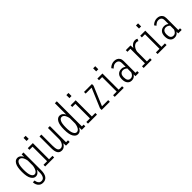

<svg xmlns="http://www.w3.org/2000/svg" viewBox="273 -2177 3804 3804"><g transform="rotate(-45 2175.0 -275.0)"><path d="M205.5 11Q150.5 11 112 -51.5Q73.5 -114 73.5 -251Q73.5 -388 110.5 -449.5Q147.5 -511 202.5 -511Q243 -511 271 -488Q299 -465 315.5 -430L316.5 -500H367.5V-2.5Q367.5 98.5 329.5 149.2Q291.5 200 221.5 200Q173.5 200 142.5 177.2Q111.5 154.5 96.5 119.5Q81.5 84.5 81.5 49H132Q132 66.5 140.2 91.2Q148.5 116 168 135Q187.5 154 221.5 154Q269.5 154 292.2 114.2Q315 74.5 315 10.5V-72.5Q298.5 -36.5 271.2 -12.8Q244 11 205.5 11ZM128 -251Q128 -137.5 153 -87Q178 -36.5 217 -36.5Q246 -36.5 266.2 -58.2Q286.5 -80 298.5 -114Q310.5 -148 315 -185V-324.5Q310 -357 298 -389.2Q286 -421.5 265.8 -442.5Q245.5 -463.5 216.5 -463.5Q176.5 -463.5 152.2 -415Q128 -366.5 128 -251Z M572.5 -703H632V-617.5H572.5ZM475.5 0V-46.5H576V-453.5H488.5V-500H630.5V-46.5H727.5V0Z M934 12Q872.5 12 844.5 -34.2Q816.5 -80.5 816.5 -170V-500H869.5V-187Q869.5 -113 885.8 -74.5Q902 -36 948 -36Q976 -36 998.5 -55.2Q1021 -74.5 1035.5 -106.5Q1050 -138.5 1054 -177V-500H1107.5V-46.5H1162V0H1059L1055 -71.5Q1036.5 -35.5 1005.8 -11.8Q975 12 934 12Z M1388.5 11Q1333 11 1294.8 -51.5Q1256.5 -114 1256.5 -251Q1256.5 -388 1293.2 -449.5Q1330 -511 1385.5 -511Q1425 -511 1453 -488.8Q1481 -466.5 1497.5 -432V-750H1551.5V-47H1600.5V0H1500.5L1498 -73.5Q1482 -37 1454.8 -13Q1427.5 11 1388.5 11ZM1310.5 -251Q1310.5 -137.5 1335.8 -87Q1361 -36.5 1400 -36.5Q1428.5 -36.5 1448.5 -57.5Q1468.5 -78.5 1480.5 -111.2Q1492.5 -144 1497.5 -180.5V-328Q1492 -360.5 1480 -391.5Q1468 -422.5 1448 -443Q1428 -463.5 1399 -463.5Q1359.5 -463.5 1335 -415Q1310.5 -366.5 1310.5 -251Z M1772.5 -703H1832V-617.5H1772.5ZM1675.5 0V-46.5H1776V-453.5H1688.5V-500H1830.5V-46.5H1927.5V0Z M2058.5 0V-46.5L2230 -453.5H2063.5V-500H2285.5V-453.5L2114.5 -46.5H2288V0Z M2522.5 -703H2582V-617.5H2522.5ZM2425.5 0V-46.5H2526V-453.5H2438.5V-500H2580.5V-46.5H2677.5V0Z M2893.5 11Q2836.5 11 2803.8 -30.8Q2771 -72.5 2771 -144.5Q2771 -223.5 2808.8 -262.2Q2846.5 -301 2907.5 -301Q2943 -301 2967 -288.5Q2991 -276 2999.5 -268V-367Q2999.5 -421.5 2975.2 -443.2Q2951 -465 2909 -465Q2883.5 -465 2862.5 -454.5Q2841.5 -444 2827.2 -431.2Q2813 -418.5 2807.5 -411.5L2778.5 -450.5Q2785.5 -459.5 2805 -474.2Q2824.5 -489 2853.5 -500.5Q2882.5 -512 2918 -512Q2954 -512 2984.8 -498Q3015.5 -484 3034.2 -454Q3053 -424 3053 -376V-46.5H3101V0H3005.5L3003 -54Q3000 -43 2987 -27.8Q2974 -12.5 2950.8 -0.8Q2927.5 11 2893.5 11ZM2907.5 -34Q2937 -34 2956.2 -50Q2975.5 -66 2986 -85Q2996.5 -104 2999.5 -113V-223Q2991 -232 2967.5 -246Q2944 -260 2914 -260Q2875 -260 2850 -233.5Q2825 -207 2825 -145.5Q2825 -34 2907.5 -34Z M3235.5 0V-46.5H3318V-453.5H3235V-500H3366.5L3371 -425Q3392 -462.5 3425.2 -487Q3458.5 -511.5 3501 -511.5Q3523.5 -511.5 3538.2 -506Q3553 -500.5 3558 -496.5L3538.5 -449.5Q3535.5 -453 3524.2 -457.2Q3513 -461.5 3495.5 -461.5Q3466 -461.5 3439.5 -442Q3413 -422.5 3395 -390.2Q3377 -358 3372 -320.5V-46.5H3461V0Z M3722.5 -703H3782V-617.5H3722.5ZM3625.5 0V-46.5H3726V-453.5H3638.5V-500H3780.5V-46.5H3877.5V0Z M4093.5 11Q4036.5 11 4003.8 -30.8Q3971 -72.5 3971 -144.5Q3971 -223.5 4008.8 -262.2Q4046.5 -301 4107.5 -301Q4143 -301 4167 -288.5Q4191 -276 4199.5 -268V-367Q4199.5 -421.5 4175.2 -443.2Q4151 -465 4109 -465Q4083.5 -465 4062.5 -454.5Q4041.5 -444 4027.2 -431.2Q4013 -418.5 4007.5 -411.5L3978.5 -450.5Q3985.5 -459.5 4005 -474.2Q4024.5 -489 4053.5 -500.5Q4082.5 -512 4118 -512Q4154 -512 4184.8 -498Q4215.5 -484 4234.2 -454Q4253 -424 4253 -376V-46.5H4301V0H4205.5L4203 -54Q4200 -43 4187 -27.8Q4174 -12.5 4150.8 -0.8Q4127.5 11 4093.5 11ZM4107.5 -34Q4137 -34 4156.2 -50Q4175.5 -66 4186 -85Q4196.5 -104 4199.5 -113V-223Q4191 -232 4167.5 -246Q4144 -260 4114 -260Q4075 -260 4050 -233.5Q4025 -207 4025 -145.5Q4025 -34 4107.5 -34Z"/></g></svg>

Font: Trispace Condensed ExtraLight
Style: Regular
Weight: 200
Width: 3
Designer: Tyler Finck
Foundry: Etcetera Type Company
Version: Version 1.210; ttfautohint (v1.8.3)